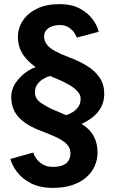

<svg xmlns="http://www.w3.org/2000/svg" viewBox="-20 -692 579 932"><path d="M236.5 220Q173.5 220 130.2 197.5Q87 175 62.5 142.5Q38 110 30.5 79.5L142 48.5Q146 63.5 157.5 79.5Q169 95.5 188.8 106.8Q208.5 118 236.5 118Q268.5 118 287.2 109.2Q306 100.5 314 85.5Q322 70.5 322 51Q322 28.5 307 11Q292 -6.5 261.5 -21.8Q231 -37 186 -54Q109.5 -81.5 72 -121.5Q34.5 -161.5 34.5 -221.5Q34.5 -258 55 -288.5Q75.5 -319 103.2 -339.2Q131 -359.5 153.5 -366Q129 -383.5 109.5 -404.5Q90 -425.5 78.5 -452.2Q67 -479 67 -512.5Q67 -555.5 90.5 -591.5Q114 -627.5 159.2 -649.8Q204.5 -672 269.5 -672Q327.5 -672 367.5 -650.5Q407.5 -629 430.2 -597.8Q453 -566.5 459 -537.5L352.5 -509.5Q348.5 -522.5 337.8 -536.8Q327 -551 310.2 -560.8Q293.5 -570.5 271 -570.5Q235.5 -570.5 214.8 -555Q194 -539.5 194 -516Q194 -494 206.8 -476.8Q219.5 -459.5 246.2 -444.8Q273 -430 315 -414Q365 -395.5 403.5 -371.5Q442 -347.5 464 -314.8Q486 -282 486 -236.5Q486 -200.5 471.2 -172.5Q456.5 -144.5 431.2 -124.2Q406 -104 375.5 -90.5Q414 -68 433.8 -32.8Q453.5 2.5 453.5 48.5Q453.5 82 440.2 112.8Q427 143.5 400 167.8Q373 192 332.2 206Q291.5 220 236.5 220ZM223 -323.5Q204 -318 187.2 -307.2Q170.5 -296.5 160 -280.5Q149.5 -264.5 149.5 -243.5Q149.5 -213.5 178.5 -193Q207.5 -172.5 244.5 -157Q262 -150 277 -143.2Q292 -136.5 300 -133Q316.5 -137.5 333 -147.8Q349.5 -158 360.5 -174.2Q371.5 -190.5 371.5 -213Q371.5 -232.5 355.5 -249.5Q339.5 -266.5 314.2 -281Q289 -295.5 260.5 -307.5Q256.5 -309 247.8 -312.8Q239 -316.5 231.2 -319.8Q223.5 -323 223 -323.5Z"/></svg>

Font: League Spartan Thin SemiBold
Style: Regular
Weight: 600
Version: Version 2.002